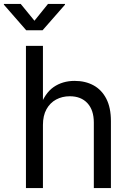

<svg xmlns="http://www.w3.org/2000/svg" viewBox="-58 -962 662 982"><path d="M161.6 -322.8V0H74.7V-727.5H161.6V-409.7H144.5Q169.9 -484.4 215.8 -516.4Q261.7 -548.3 323.7 -548.3Q378.4 -548.3 420.2 -525.6Q461.9 -502.9 485.6 -457.3Q509.3 -411.6 509.3 -342.3V0H421.9V-335Q421.9 -398.9 389.2 -434.3Q356.4 -469.7 298.8 -469.7Q260.3 -469.7 229 -452.9Q197.8 -436 179.7 -403.3Q161.6 -370.6 161.6 -322.8ZM47.9 -941.9 118.2 -856 187.5 -941.9H274.4V-938L159.7 -807.1H76.2L-38.1 -938V-941.9Z"/></svg>

Font: Inter 17pt
Style: Regular
Weight: 400
Version: Version 4.001;git-66647c0bb